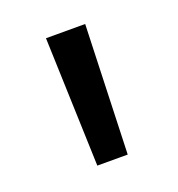

<svg xmlns="http://www.w3.org/2000/svg" viewBox="-69 -940 388 418"><g transform="rotate(-20 125.0 -731.5)"><path d="M79.6 -881.3H170.4L160.2 -582.5H89.8Z"/></g></svg>

Font: Armata
Style: Regular
Weight: 400
Designer: Viktoriya Grabowska
Foundry: Viktoriya Grabowska
Version: Version 1.002